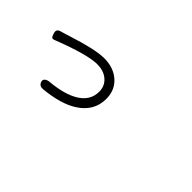

<svg xmlns="http://www.w3.org/2000/svg" viewBox="15 -976 1470 1470"><g transform="rotate(45 750.0 -240.5)"><path d="M377.9 -17.6Q369.1 -39.1 384.8 -52.7Q399.4 -64.5 425.8 -66.4Q570.3 -80.1 651.4 -128.9Q744.1 -184.6 744.1 -281.2Q744.1 -342.8 700.2 -381.3Q656.2 -419.9 584 -419.9Q479.5 -419.9 223.6 -320.3L221.7 -319.3Q205.1 -313.5 197.3 -319.3Q192.4 -323.2 185.5 -341.8Q184.6 -345.7 183.6 -347.7Q167 -390.6 211.9 -400.4Q241.2 -408.2 254.9 -413.1Q265.6 -416 292 -424.8Q495.1 -490.2 589.8 -490.2Q691.4 -490.2 755.9 -433.6Q821.3 -376 821.3 -280.3Q821.3 -148.4 701.2 -71.3Q602.5 -7.8 426.8 8.8Q389.6 12.7 377.9 -17.6Z"/></g></svg>

Font: Bpmf GenSen Rounded R
Style: R
Weight: 400
Foundry: But Ko
Version: Version 1.320